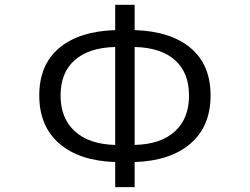

<svg xmlns="http://www.w3.org/2000/svg" viewBox="-20 -767 1040 800"><path d="M541 -571.3V-163.1Q650.4 -166 709 -219.7Q767.6 -273.4 767.6 -369.1Q767.6 -463.9 709.5 -516.1Q651.4 -568.4 541 -571.3ZM460 -163.1V-571.3Q349.6 -568.4 291 -516.1Q232.4 -463.9 232.4 -369.1Q232.4 -274.4 291.5 -220.2Q350.6 -166 460 -163.1ZM541 -747.1V-641.6Q691.4 -636.7 774.4 -566.9Q857.4 -497.1 857.4 -369.1Q857.4 -241.2 773.9 -168.9Q690.4 -96.7 541 -91.8V12.7H460V-91.8Q310.5 -96.7 227.1 -168.9Q143.6 -241.2 143.6 -369.1Q143.6 -497.1 226.6 -566.9Q309.6 -636.7 460 -641.6V-747.1Z"/></svg>

Font: GenEi Gothic M Regular
Style: Regular
Weight: 400
Designer: o_tamon (Modified); [Source Han Sans]
Ryoko NISHIZUKA  (kana & ideographs); Paul D. Hunt (Latin, Greek & Cyrillic); Wenl
Version: Version 1.1a;Original Version 1.004